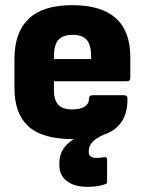

<svg xmlns="http://www.w3.org/2000/svg" viewBox="-20 -528 561 744"><path d="M263 11Q145 11 90.5 -38Q36 -87 36 -187V-300Q36 -402 91 -455Q146 -508 260 -508Q485 -508 485 -306V-227Q485 -213 471 -213H189V-177Q189 -141 205.5 -122.5Q222 -104 260 -104Q290 -104 307.5 -114.5Q325 -125 325 -147Q325 -159 339 -159H461Q474 -159 474 -146Q475 -65 423.5 -27Q372 11 263 11ZM189 -299H333V-311Q333 -354 316 -373.5Q299 -393 262 -393Q223 -393 206 -373Q189 -353 189 -311ZM319 196Q268 196 239 173.5Q210 151 210 113V102Q210 54 251 21.5Q292 -11 369 -30L382 -15L380 -5Q324 19 324 57V62Q324 84 354 84Q369 84 384 81Q395 79 395 91V175Q395 181 393 183Q391 185 384 187Q369 192 351.5 194Q334 196 319 196Z"/></svg>

Font: Sofia Sans Semi Condensed Black
Style: Regular
Weight: 900
Designer: Botio Nikoltchev, Ani Petrova
Foundry: lettersoup
Version: Version 4.100; ttfautohint (v1.8.4.7-5d5b)